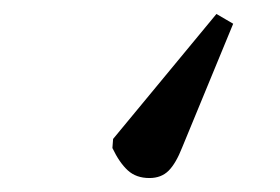

<svg xmlns="http://www.w3.org/2000/svg" viewBox="-20 -74 401 275"><path d="M290 -54 314 -40 241 137Q232 160 221.5 170.5Q211 181 194 181Q175 181 163 170Q151 159 141 138L142 125Z"/></svg>

Font: Literata Light
Style: Italic
Weight: 300
Italic angle: -2°
Designer: Latin by Veronika Burian and Jose Scaglione. Greek by Irene Vlachou. Cyrillic by Vera Evstafieva
Foundry: TypeTogether
Version: Version 3.103;gftools[0.9.29]